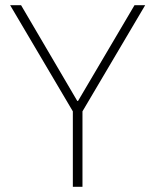

<svg xmlns="http://www.w3.org/2000/svg" viewBox="-20 -718 597 738"><path d="M297 0V-290L538 -698H497L280 -330H277L61 -698H19L260 -290V0Z"/></svg>

Font: IBM Plex Thai ExtraLight
Style: Regular
Weight: 200
Designer: Mike Abbink, Paul van der Laan, Pieter van Rosmalen, Ben Mitchell, Mark Frömberg
Foundry: Bold Monday
Version: Version 1.0